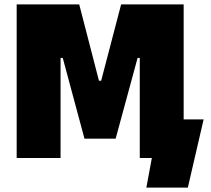

<svg xmlns="http://www.w3.org/2000/svg" viewBox="-20 -720 960 875"><path d="M56 0H256V-456H266L365 -88H507L607 -456H617V0H672L647 135H836L908 -176H817V-700H532L441 -352H431L341 -700H56Z"/></svg>

Font: Fixel Text Black
Style: Regular
Weight: 900
Width: 4
Designer: AlfaBravo + MacPaw
Foundry: Kyrylo Tkachov, Marchela Mozhyna, Serhii Makarenko, Maria Weinstein, Zakhar Kryvoshyya
Version: Version 1.211